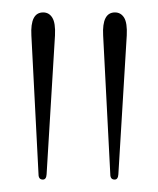

<svg xmlns="http://www.w3.org/2000/svg" viewBox="-20 -789 254 309"><path d="M164.5 -500Q157.5 -500 157.5 -508.5L146 -732Q144 -769 165 -769Q174.5 -769 179.8 -760.5Q185 -752 184 -732L170.5 -508.5Q170 -500 164.5 -500ZM49 -500Q42 -500 42 -508.5L30.5 -732Q28.5 -769 49.5 -769Q59 -769 64.2 -760.5Q69.5 -752 68.5 -732L55 -508.5Q54.5 -500 49 -500Z"/></svg>

Font: Fraunces 72pt Thin
Style: Regular
Weight: 100
Version: Version 1.000;[b76b70a41]